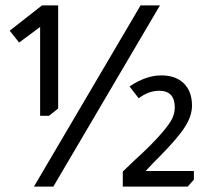

<svg xmlns="http://www.w3.org/2000/svg" viewBox="-20 -693 763 713"><path d="M196 -673V-290L162 -263H129V-593L51 -535L16 -579L136 -673ZM574 -673 178 0H106L502 -673ZM461 -372Q522 -413 579 -413Q633 -413 663 -383Q693 -353 693 -301Q693 -263 667 -222Q641 -181 573 -112Q558 -97 551 -90L521 -58H700V-26L677 0H436V-56L481 -99Q541 -153 580 -198Q610 -233 619 -252Q629 -272 629 -294Q629 -356 571 -356Q532 -356 495 -328Z"/></svg>

Font: Almarai
Style: Regular
Weight: 400
Designer: Boutros International 2019
Foundry: Created by Boutros International 2019
Version: Version 1.10